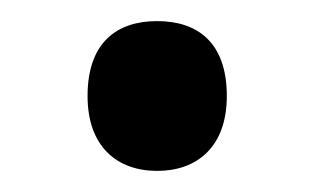

<svg xmlns="http://www.w3.org/2000/svg" viewBox="-20 -443 299 182"><path d="M63 -352C63 -304 91 -281 129 -281C166 -281 195 -303 195 -352C195 -403 167 -423 129 -423C90 -423 63 -402 63 -352Z"/></svg>

Font: Noto Sans Arabic SemCond Med
Style: Regular
Weight: 500
Width: 4
Designer: Monotype Design Team, Nadine Chahine, Nizar Qandah and Khaled Hosny
Foundry: Monotype Imaging Inc.
Version: Version 2.012